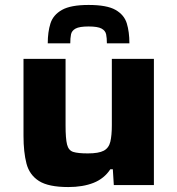

<svg xmlns="http://www.w3.org/2000/svg" viewBox="-20 -748 716 776"><path d="M256 8Q176 8 137.5 -16.5Q99 -41 87 -87Q75 -133 75 -199V-510H245V-241Q245 -188 251 -164Q257 -140 276 -134Q295 -128 335 -128Q379 -128 399.5 -139Q420 -150 426 -175.5Q432 -201 432 -242V-510H602V0H440L436 -64H426Q401 -26 358 -9Q315 8 256 8ZM338 -728Q412 -728 447 -708Q482 -688 492.5 -653.5Q503 -619 503 -573H412Q412 -594 409 -609Q406 -624 390.5 -632.5Q375 -641 338 -641Q301 -641 285.5 -632.5Q270 -624 267 -609Q264 -594 264 -573H173Q173 -619 184 -653.5Q195 -688 230.5 -708Q266 -728 338 -728Z"/></svg>

Font: Saira Expanded
Style: Bold
Weight: 700
Width: 7
Designer: Hector Gatti with collaboration of the Omnibus-Type team
Foundry: Omnibus-Type
Version: Version 1.100; ttfautohint (v1.8.3)